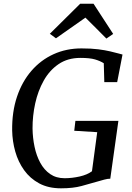

<svg xmlns="http://www.w3.org/2000/svg" viewBox="-20 -1014 718 1042"><path d="M311 8Q242.7 8 192.8 -18.7Q143 -45.5 110.8 -90.6Q78.6 -135.6 62.8 -191.6Q47 -247.6 46 -306Q44.7 -407.2 72.3 -489.2Q99.9 -571.2 150.8 -629.9Q201.7 -688.5 270.8 -719.9Q340 -751.3 422.1 -751.3Q475.2 -751.3 513.1 -746.5Q551 -741.6 577.5 -735.3Q604 -729 622.5 -724Q628.3 -722.5 633.7 -721Q639.2 -719.5 644.9 -718L615.9 -568.2H546.1L543.2 -670.8Q524.2 -683 495.9 -691.4Q467.7 -699.8 416.6 -699.8Q347.5 -699.8 298.1 -666.1Q248.6 -632.4 217.3 -576.5Q185.9 -520.5 171.1 -452.9Q156.3 -385.2 156.6 -317.1Q157.3 -265.9 167.5 -217.6Q177.6 -169.3 198.5 -130.7Q219.5 -92 252.2 -69.4Q284.9 -46.8 330.6 -46.8Q370.7 -46.8 412 -56.1Q453.3 -65.4 479.1 -84.6L507.6 -296.7L383 -304.3L389.2 -357.9H622.5L578.5 -44.2Q564.1 -44.2 545.9 -39.2Q527.7 -34.2 506.8 -28.2Q468.6 -17.2 422.9 -4.6Q377.2 8 311 8ZM250.4 -830.6 415.1 -993.6H487.7L594.2 -829.9L557.3 -804.7Q529.2 -833.1 500.7 -861.7Q472.2 -890.2 443.6 -918.3Q403.4 -890.2 363.6 -862.2Q323.9 -834.2 283.7 -806.1Z"/></svg>

Font: Merriweather Light
Style: Italic
Weight: 300
Italic angle: -7.8°
Designer: Eben Sorkin
Foundry: Eben Sorkin
Version: Version 2.101